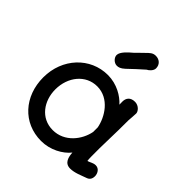

<svg xmlns="http://www.w3.org/2000/svg" viewBox="-244 -1085 1266 1266"><g transform="rotate(45 389.0 -451.5)"><path d="M55.7 -293C55.7 -117.2 173.3 14.2 342.3 14.2C426.3 14.2 502 -27.8 542.5 -78.1C544.4 -39.6 554.7 7.3 606 7.3C648.4 7.3 689 -12.7 728.5 -26.4C751.5 -34.2 758.3 -54.7 758.3 -72.3C758.3 -97.7 742.2 -127.9 710.9 -127.9C697.3 -127.9 689 -124 680.2 -120.6C670.4 -115.7 657.2 -110.4 651.4 -108.9C648.4 -125.5 648.9 -161.6 648.9 -224.6C648.9 -252.4 649.9 -288.1 650.9 -319.3C652.3 -365.2 653.3 -418.9 653.3 -490.2C654.3 -513.2 657.7 -535.6 657.7 -557.6C657.7 -576.2 633.8 -606.9 597.7 -606.9C555.2 -606.9 537.6 -581.1 537.6 -548.8C537.6 -541 537.6 -529.3 538.1 -520.5C500.5 -563 430.7 -605.5 346.7 -605.5C183.1 -605.5 55.7 -470.2 55.7 -293ZM168 -293C168 -409.7 243.2 -502.9 349.6 -502.9C463.4 -502.9 528.3 -393.6 543 -314V-271C526.9 -185.5 456.1 -90.8 345.7 -90.8C233.4 -90.8 168 -187 168 -293ZM344.2 -689.9C358.9 -689.9 375 -693.8 398.9 -715.8C429.7 -745.6 473.6 -786.1 502.9 -811.5L502.4 -811C513.2 -814.9 540 -836.9 540 -860.4C540 -897 513.2 -918.5 480.5 -918.5C453.1 -918.5 439 -904.3 415 -879.9V-880.4L362.3 -828.6C336.4 -806.6 293.5 -770 293.5 -738.8C293.5 -715.8 317.9 -689.9 344.2 -689.9Z"/></g></svg>

Font: Autour One
Style: Regular
Weight: 400
Designer: Eben Sorkin
Foundry: Eben Sorkin
Version: Version 1.002